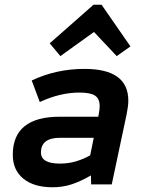

<svg xmlns="http://www.w3.org/2000/svg" viewBox="-20 -779 620 811"><path d="M202 12Q123 12 78.5 -24.5Q34 -61 34 -125Q34 -286 233 -286H395L397 -296Q399 -306 400 -315Q401 -324 401 -331Q401 -362 381.5 -375Q362 -388 315 -388Q234 -388 148 -348L114 -439Q217 -488 337 -488Q522 -488 522 -354Q522 -341 520 -327Q518 -313 515 -297L452 0H365L364 -38Q321 -13 283 -0.5Q245 12 202 12ZM233 -88Q269 -88 301 -97.5Q333 -107 361 -123L376 -197H234Q153 -197 153 -135Q153 -88 233 -88ZM235 -542 190 -596 375 -759H409L531 -583L473 -542L377 -644Z"/></svg>

Font: Sometype Mono
Style: Bold Italic
Weight: 700
Italic angle: -12°
Monospace: yes
Designer: Ryoichi Tsunekawa
Foundry: Dharma Type
Version: Version 1.000; ttfautohint (v1.8.3)